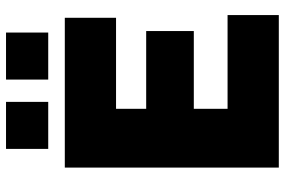

<svg xmlns="http://www.w3.org/2000/svg" viewBox="-174 -771 945 637"><g transform="rotate(-90 298.5 -452.5)"><path d="M567 -170V0H61V-710H558V-540H256V-440H514V-282H256V-170ZM123 -765V-905H279V-765ZM353 -765V-905H509V-765Z"/></g></svg>

Font: Raleway Thin Black
Style: Regular
Weight: 900
Version: Version 4.026